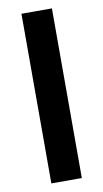

<svg xmlns="http://www.w3.org/2000/svg" viewBox="-83 -747 424 788"><g transform="rotate(-10 129.5 -353.5)"><path d="M192.4 0H65.4V-707H192.4Z"/></g></svg>

Font: Pretendard JP SemiBold
Style: Regular
Weight: 600
Designer: Base glyphs from Inter by Rasmus Andersson; Hangeul glyphs from Noto Sans CJK(Source Han Sans) by Jang Soo-young and Kan
Foundry: Kil Hyung-jin
Version: Version 1.309